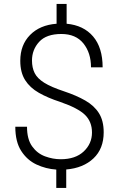

<svg xmlns="http://www.w3.org/2000/svg" viewBox="-20 -839 595 961"><path d="M440.4 -175.8Q440.4 -229.5 405.8 -263.7Q371.1 -297.9 280.8 -329.1Q219.2 -349.1 174.6 -374.5Q129.9 -399.9 105.7 -438.2Q81.5 -476.6 81.5 -534.7Q81.5 -614.3 130.6 -664.1Q179.7 -713.9 263.2 -720.2V-819.3H313.5V-720.2Q398.4 -712.4 446 -656.5Q493.7 -600.6 493.7 -502H435.5Q435.5 -574.2 397.5 -621.6Q359.4 -668.9 287.1 -668.9Q211.9 -668.9 176 -629.6Q140.1 -590.3 140.1 -536.1Q140.1 -500.5 153.3 -473.6Q166.5 -446.8 201.2 -425Q235.8 -403.3 300.8 -381.8Q362.3 -361.3 406.7 -335.9Q451.2 -310.5 475.1 -272.7Q499 -234.9 499 -176.8Q499 -94.7 448 -46.4Q397 2 311.5 9.3V101.6H261.7V9.8Q209.5 6.3 162.6 -15.6Q115.7 -37.6 86.2 -83.5Q56.6 -129.4 56.6 -204.6H115.2Q115.2 -142.1 140.9 -106.4Q166.5 -70.8 205.6 -56.4Q244.6 -42 283.7 -42Q357.9 -42 399.2 -81.1Q440.4 -120.1 440.4 -175.8Z"/></svg>

Font: Vazirmatn UI FD ExtraLight
Style: Regular
Weight: 200
Designer: Saber Rastikerdar
Foundry: Saber Rastikerdar
Version: Version 33.003